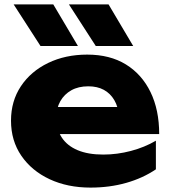

<svg xmlns="http://www.w3.org/2000/svg" viewBox="-20 -836 774 872"><path d="M391 16Q287 16 205.5 -22Q124 -60 77 -128.5Q30 -197 30 -288Q30 -377 75 -444.5Q120 -512 198.5 -550Q277 -588 376 -588Q479 -588 551.5 -543.5Q624 -499 663.5 -418Q703 -337 703 -227H195V-350H588L521 -307Q517 -351 499 -381.5Q481 -412 451.5 -428Q422 -444 381 -444Q336 -444 304 -426Q272 -408 254 -376.5Q236 -345 236 -303Q236 -249 260.5 -211.5Q285 -174 332.5 -154Q380 -134 449 -134Q512 -134 574.5 -150.5Q637 -167 688 -197V-67Q629 -27 553.5 -5.5Q478 16 391 16ZM473 -816 585 -627H415L293 -816ZM222 -816 334 -627H164L42 -816Z"/></svg>

Font: Unbounded
Style: Bold
Weight: 700
Designer: Luke Prowse, Jean-Baptiste Morizot, Fátima Lázaro, Florian Runge
Foundry: NaN
Version: Version 1.700